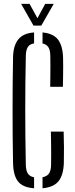

<svg xmlns="http://www.w3.org/2000/svg" viewBox="-20 -974 390 1000"><path d="M157.5 6.5Q99.5 2.5 74.5 -28.2Q49.5 -59 48 -124Q46.5 -194.5 46 -263Q45.5 -331.5 45.5 -399.5Q45.5 -467.5 46 -536.2Q46.5 -605 48 -675.5Q49 -735.5 74.8 -768.2Q100.5 -801 157.5 -805V-748Q135.5 -744.5 125.5 -729.8Q115.5 -715 114.5 -685Q113 -611 112.2 -540.2Q111.5 -469.5 111.5 -399.8Q111.5 -330 112.2 -259.2Q113 -188.5 114.5 -114Q115.5 -85 125.2 -70Q135 -55 157.5 -50.5ZM201.5 6.5V-51Q224.5 -55 235 -70.2Q245.5 -85.5 246 -114Q246.5 -141.5 246.5 -171.5Q246.5 -201.5 246 -231.5Q245.5 -261.5 245 -288.5H311.5Q313 -246 313.2 -206.2Q313.5 -166.5 312.5 -124Q310 -60.5 284.2 -29.5Q258.5 1.5 201.5 6.5ZM241.5 -522Q242 -547.5 242.2 -575.5Q242.5 -603.5 242.5 -631.8Q242.5 -660 242 -685Q241.5 -713 232 -728Q222.5 -743 201.5 -747.5V-805Q256 -800 281 -769.2Q306 -738.5 308.5 -675Q309 -656 309 -627.2Q309 -598.5 308.5 -569.8Q308 -541 307.5 -522ZM154.5 -840.5 90 -954H134L175 -879L215.5 -954H260L195 -840.5Z"/></svg>

Font: Big Shoulders Stencil Display Thin
Style: Regular
Weight: 400
Version: Version 2.001